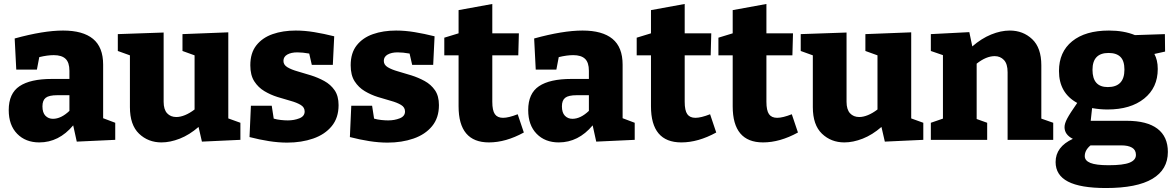

<svg xmlns="http://www.w3.org/2000/svg" viewBox="-20 -705 5919 968"><path d="M367 9 349 -73Q277 13 178 13Q109 13 66.5 -30.5Q24 -74 24 -150Q24 -234 78.5 -270.5Q133 -307 241 -307H330V-348Q330 -390 310.5 -408.5Q291 -427 251 -427Q219 -427 178 -417L166 -354H62L54 -511Q199 -551 298 -551Q398 -551 449 -509Q500 -467 500 -379V-109L561 -86V0ZM194 -169Q194 -137 209 -121.5Q224 -106 247 -106Q288 -106 330 -146V-225H269Q227 -225 210.5 -212Q194 -199 194 -169Z M794 13Q727 13 681 -31Q635 -75 635 -165V-426L574 -448V-533L805 -541V-192Q805 -153 822.5 -134Q840 -115 869 -115Q889 -115 912.5 -124.5Q936 -134 961 -153V-426L900 -448V-533L1131 -542V-108L1192 -86V0L998 9L981 -65Q935 -25 886.5 -6Q838 13 794 13Z M1409 -398Q1409 -378 1429 -366Q1449 -354 1481 -345Q1513 -336 1548 -325Q1583 -314 1615 -296.5Q1647 -279 1667 -250Q1687 -221 1687 -175Q1687 -111 1652.5 -69Q1618 -27 1559 -6.5Q1500 14 1428 14Q1384 14 1336 6.5Q1288 -1 1238 -14L1245 -172H1350L1360 -107Q1377 -102 1396.5 -100Q1416 -98 1431 -98Q1463 -98 1489.5 -108.5Q1516 -119 1516 -143Q1516 -164 1496 -176Q1476 -188 1445 -196.5Q1414 -205 1379 -216Q1344 -227 1313 -245.5Q1282 -264 1262 -295Q1242 -326 1242 -376Q1242 -438 1272.5 -476.5Q1303 -515 1354.5 -533Q1406 -551 1471 -551Q1516 -551 1564.5 -543Q1613 -535 1665 -522L1658 -378H1552L1539 -435Q1505 -441 1479 -441Q1448 -441 1428.5 -430Q1409 -419 1409 -398Z M1915 -398Q1915 -378 1935 -366Q1955 -354 1987 -345Q2019 -336 2054 -325Q2089 -314 2121 -296.5Q2153 -279 2173 -250Q2193 -221 2193 -175Q2193 -111 2158.5 -69Q2124 -27 2065 -6.5Q2006 14 1934 14Q1890 14 1842 6.5Q1794 -1 1744 -14L1751 -172H1856L1866 -107Q1883 -102 1902.5 -100Q1922 -98 1937 -98Q1969 -98 1995.5 -108.5Q2022 -119 2022 -143Q2022 -164 2002 -176Q1982 -188 1951 -196.5Q1920 -205 1885 -216Q1850 -227 1819 -245.5Q1788 -264 1768 -295Q1748 -326 1748 -376Q1748 -438 1778.5 -476.5Q1809 -515 1860.5 -533Q1912 -551 1977 -551Q2022 -551 2070.5 -543Q2119 -535 2171 -522L2164 -378H2058L2045 -435Q2011 -441 1985 -441Q1954 -441 1934.5 -430Q1915 -419 1915 -398Z M2445 13Q2292 13 2292 -169V-426H2220V-515L2292 -537V-654L2462 -685V-537H2596L2593 -426H2462V-192Q2462 -148 2475 -129.5Q2488 -111 2516 -111Q2530 -111 2548.5 -115.5Q2567 -120 2590 -129L2621 -37Q2530 13 2445 13Z M2986 9 2968 -73Q2896 13 2797 13Q2728 13 2685.5 -30.5Q2643 -74 2643 -150Q2643 -234 2697.5 -270.5Q2752 -307 2860 -307H2949V-348Q2949 -390 2929.5 -408.5Q2910 -427 2870 -427Q2838 -427 2797 -417L2785 -354H2681L2673 -511Q2818 -551 2917 -551Q3017 -551 3068 -509Q3119 -467 3119 -379V-109L3180 -86V0ZM2813 -169Q2813 -137 2828 -121.5Q2843 -106 2866 -106Q2907 -106 2949 -146V-225H2888Q2846 -225 2829.5 -212Q2813 -199 2813 -169Z M3415 13Q3262 13 3262 -169V-426H3190V-515L3262 -537V-654L3432 -685V-537H3566L3563 -426H3432V-192Q3432 -148 3445 -129.5Q3458 -111 3486 -111Q3500 -111 3518.5 -115.5Q3537 -120 3560 -129L3591 -37Q3500 13 3415 13Z M3827 13Q3674 13 3674 -169V-426H3602V-515L3674 -537V-654L3844 -685V-537H3978L3975 -426H3844V-192Q3844 -148 3857 -129.5Q3870 -111 3898 -111Q3912 -111 3930.5 -115.5Q3949 -120 3972 -129L4003 -37Q3912 13 3827 13Z M4237 13Q4170 13 4124 -31Q4078 -75 4078 -165V-426L4017 -448V-533L4248 -541V-192Q4248 -153 4265.5 -134Q4283 -115 4312 -115Q4332 -115 4355.5 -124.5Q4379 -134 4404 -153V-426L4343 -448V-533L4574 -542V-108L4635 -86V0L4441 9L4424 -65Q4378 -25 4329.5 -6Q4281 13 4237 13Z M4673 0V-86L4734 -107V-427L4673 -448V-533L4867 -543L4882 -471Q4928 -511 4977 -531Q5026 -551 5071 -551Q5138 -551 5184 -507.5Q5230 -464 5230 -376V-107L5290 -86V0H5060V-341Q5060 -383 5041.5 -402.5Q5023 -422 4995 -422Q4952 -422 4904 -384V-105L4957 -86V0Z M5556 243Q5427 243 5364.5 210.5Q5302 178 5302 112Q5302 35 5389 -5Q5347 -26 5347 -64Q5347 -82 5360.5 -107.5Q5374 -133 5411 -186Q5319 -236 5319 -347Q5319 -443 5385.5 -497Q5452 -551 5571 -551Q5646 -551 5702 -528L5853 -533L5854 -445L5800 -433Q5808 -418 5812.5 -399.5Q5817 -381 5817 -357Q5817 -263 5748.5 -208Q5680 -153 5564 -153Q5525 -153 5486 -160L5479 -96H5660Q5763 -96 5815.5 -56Q5868 -16 5868 61Q5868 150 5790 196.5Q5712 243 5556 243ZM5565 -266Q5649 -266 5649 -354Q5649 -398 5629 -418Q5609 -438 5569 -438Q5488 -438 5488 -353Q5488 -266 5565 -266ZM5569 128Q5643 128 5675 115Q5707 102 5707 76Q5707 51 5687.5 39.5Q5668 28 5634 28H5478Q5449 52 5449 82Q5449 105 5477.5 116.5Q5506 128 5569 128Z"/></svg>

Font: Bitter ExtraBold
Style: Regular
Weight: 800
Designer: Sol Matas, and Bitter project Authors
Foundry: Sol Matas
Version: Version 2.001